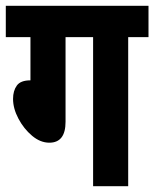

<svg xmlns="http://www.w3.org/2000/svg" viewBox="-20 -642 532 662"><path d="M206 -514V-222Q206 -150 150 -150Q119 -150 90.5 -174Q62 -198 43.5 -233Q25 -268 25 -301Q25 -329 38 -347Q51 -365 85 -365V-514H0V-622H492V-514H422V0H301V-514Z"/></svg>

Font: Noto Sans Devanagari UI ExtraCondensed
Style: Bold
Weight: 700
Width: 2
Designer: Jelle Bosma - Monotype Design Team
Foundry: Monotype Imaging Inc.
Version: Version 2.004